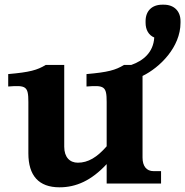

<svg xmlns="http://www.w3.org/2000/svg" viewBox="-20 -783 790 819"><path d="M254 -157V-506H175C139 -484 107 -475 15 -467V-414C91 -420 101 -415 101 -348V-129C101 -34 145 16 234 16C305 16 370 -13 435 -83V0H667V-53H635C605 -53 588 -74 588 -111V-459C662 -495 750 -582 750 -686V-693C750 -736 722 -763 679 -763H672C628 -763 601 -736 601 -693V-686C601 -656 614 -633 638 -623C634 -559 591 -524 540 -506H509C473 -484 441 -475 349 -467V-414C425 -420 435 -415 435 -348V-159C394 -112 356 -89 312 -89C278 -89 254 -112 254 -157Z"/></svg>

Font: LT Superior Serif ExtraBold
Style: Regular
Weight: 800
Designer: Daniel Lyons
Foundry: LyonsType
Version: Version 2.120;FEAKit 1.0